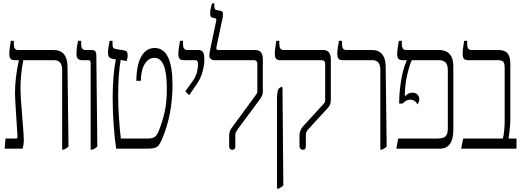

<svg xmlns="http://www.w3.org/2000/svg" viewBox="-20 -892 3138 1152"><path d="M391 -13Q378 0 361 6H353V-473Q353 -531 304 -531H120Q103 -446 103 -361Q103 -339 105 -301Q107 -265 113 -199Q123 -81 123 -49Q123 -26 116 0H8L13 -61H78Q85 -61 85 -73L72 -280Q70 -314 70 -332Q70 -424 93 -530V-531H67Q50 -531 43 -540Q36 -549 36 -569Q36 -598 45 -647H63V-627Q63 -592 88 -592H301Q342 -592 363 -567.5Q384 -543 385 -495Z M524 -509Q524 -522 521 -526.5Q518 -531 508 -531H472Q439 -531 439 -566Q439 -611 449 -647H467V-627Q467 -592 492 -592H530Q546 -592 552 -584Q558 -576 558 -558L564 -13Q550 1 533 6H524Z M1015 -383Q1015 -205 953 -59Q942 -33 933 -21.5Q924 -10 909 -5Q894 0 865 0H677Q668 -58 662 -142Q656 -226 656 -301Q656 -439 675 -536L655 -539Q640 -542 634 -550.5Q628 -559 628 -578Q628 -602 638 -647H655V-629Q655 -611 660 -605Q665 -599 679 -597L726 -589Q737 -588 741.5 -581Q746 -574 746 -561Q746 -551 743.5 -540.5Q741 -530 740 -526L704 -532Q689 -446 689 -319Q689 -261 693.5 -189.5Q698 -118 705 -61H870Q894 -61 907.5 -70Q921 -79 931 -102Q955 -163 968 -220Q981 -277 981 -362Q981 -545 907 -545Q871 -545 848.5 -508.5Q826 -472 825 -407H798Q799 -503 828 -553.5Q857 -604 908 -604Q1015 -604 1015 -383Z M1092 -344 1138 -408Q1168 -451 1168 -508Q1168 -521 1164 -526Q1160 -531 1149 -531H1082Q1064 -531 1057 -540Q1050 -549 1050 -569Q1050 -592 1060 -647H1078V-627Q1078 -592 1103 -592H1171Q1190 -592 1198 -579.5Q1206 -567 1206 -534Q1206 -500 1194.5 -459.5Q1183 -419 1161 -388L1115 -321Z M1355 -14V-81Q1355 -96 1361 -109Q1367 -122 1380 -138L1512 -318Q1519 -327 1521.5 -332Q1524 -337 1524 -345V-511Q1524 -520 1518.5 -525.5Q1513 -531 1504 -531H1265Q1253 -531 1244.5 -538.5Q1236 -546 1236 -560Q1236 -579 1272 -741L1278 -771V-774Q1278 -780 1272 -782L1258 -785Q1248 -787 1244.5 -792.5Q1241 -798 1241 -811Q1241 -826 1245 -844Q1249 -862 1253 -872H1266V-861Q1266 -847 1268.5 -840Q1271 -833 1284 -831L1303 -827Q1318 -826 1318 -806Q1318 -794 1316 -786L1280 -616L1278 -603Q1278 -592 1291 -592H1512Q1557 -592 1557 -536V-340Q1557 -328 1552 -317.5Q1547 -307 1537 -293L1408 -119Q1399 -106 1395.5 -99Q1392 -92 1392 -81V-14Q1392 7 1373 7Q1365 7 1360 1.5Q1355 -4 1355 -14Z M1777 -14V-81Q1777 -113 1803 -139L1919 -266Q1926 -273 1928.5 -278Q1931 -283 1931 -292V-511Q1931 -520 1925.5 -525.5Q1920 -531 1911 -531H1660Q1643 -531 1636 -540Q1629 -549 1629 -569Q1629 -598 1638 -647H1656V-627Q1656 -592 1681 -592H1919Q1965 -592 1965 -536V-295Q1965 -276 1960 -264Q1955 -252 1944 -241L1831 -118Q1822 -108 1818.5 -100.5Q1815 -93 1815 -81V-14Q1815 7 1797 7Q1789 7 1783 1Q1777 -5 1777 -14ZM1642 -295Q1642 -327 1645.5 -343Q1649 -359 1657 -364L1670 -372L1675 -366L1680 220Q1669 232 1650 240H1642Z M2262 -473Q2262 -531 2214 -531H2035Q2018 -531 2011 -540Q2004 -549 2004 -569Q2004 -600 2014 -647H2032V-627Q2032 -592 2057 -592H2210Q2292 -592 2294 -495L2300 -13Q2288 0 2270 6H2262Z M2700 -495V-114Q2700 0 2619 0H2358L2369 -61H2605Q2641 -61 2654 -74.5Q2667 -88 2667 -123V-471Q2667 -503 2653.5 -517Q2640 -531 2613 -531H2451Q2438 -506 2423.5 -443.5Q2409 -381 2409 -320V-314Q2421 -325 2431 -330.5Q2441 -336 2454 -336Q2474 -336 2485 -325Q2496 -314 2496 -294Q2496 -282 2484 -265Q2480 -277 2468.5 -285.5Q2457 -294 2442 -294Q2428 -294 2418 -288.5Q2408 -283 2396 -271H2375V-275Q2375 -339 2387 -411Q2399 -483 2421 -530V-531H2395Q2377 -531 2370 -540Q2363 -549 2363 -568Q2363 -592 2373 -647H2391V-627Q2391 -592 2416 -592H2615Q2656 -592 2678 -567.5Q2700 -543 2700 -495Z M2759 -61H2997Q3001 -71 3004.5 -103Q3008 -135 3008 -160V-483Q3008 -512 2999.5 -521.5Q2991 -531 2968 -531H2787Q2770 -531 2763 -540Q2756 -549 2756 -569Q2756 -598 2765 -647H2783V-627Q2783 -592 2808 -592H2971Q3009 -592 3025.5 -572Q3042 -552 3042 -507V-173Q3042 -151 3038 -112.5Q3034 -74 3031 -61H3079V0H2747Z"/></svg>

Font: Noto Serif Hebrew CondLight
Style: Regular
Weight: 300
Width: 3
Designer: Monotype Design Team
Foundry: Monotype Imaging Inc.
Version: Version 1.000